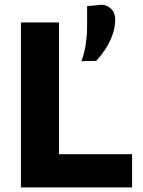

<svg xmlns="http://www.w3.org/2000/svg" viewBox="-20 -810 620 830"><path d="M70.5 0V-713H235V-143.5H551V0ZM332 -545.5Q345 -581 350.8 -619.2Q356.5 -657.5 356.5 -689.5V-783.5L421 -789.5Q445.5 -787.5 461.8 -770.5Q478 -753.5 478 -725Q478 -690.5 465.5 -657Q453 -623.5 434 -595.2Q415 -567 396 -547Z"/></svg>

Font: Heraclito
Style: Bold
Weight: 700
Designer: Kostas Bartsokas (font) & Cristiano Sobral (main changes)
Foundry: Kostas Bartsokas (font) & Cristiano Sobral (main changes)
Version: Version 1.00;July 8, 2020;FontCreator 13.0.0.2655 64-bit